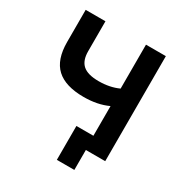

<svg xmlns="http://www.w3.org/2000/svg" viewBox="-193 -850 1063 1124"><g transform="rotate(30 338.0 -287.5)"><path d="M467.8 -710H602.1V0H471.2V134.8H353V-94.2H467.8V-294.9Q397.5 -262.2 304.2 -262.2Q180.7 -262.2 120.4 -317.9Q60.1 -373.5 60.1 -493.2V-710H193.8V-507.8Q193.8 -444.3 227.1 -415.3Q260.3 -386.2 334 -386.2Q409.2 -386.2 467.8 -413.1Z"/></g></svg>

Font: Rawline
Style: Bold
Weight: 700
Designer: Matt McInerney, Pablo Impallari, Rodrigo Fuenzalida
Foundry: Matt McInerney, Pablo Impallari, Rodrigo Fuenzalida
Version: Version 4.020;PS 004.020;hotconv 1.0.88;makeotf.lib2.5.64775